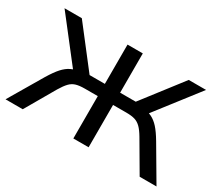

<svg xmlns="http://www.w3.org/2000/svg" viewBox="-104 -747 1076 955"><g transform="rotate(30 434.0 -269.5)"><path d="M254.9 -304.9 231.6 -277.2 27.8 -539.1H127.1L301.9 -313.5H389.6V-539.1H477.3V-313.5H567L741.1 -539.1H840.7L637.7 -277.2L612.7 -304.9Q644 -301.4 666.1 -290.6Q688.2 -279.9 708.6 -257.4Q728.9 -234.9 753.1 -194L867.2 0H770.5L670.3 -171.1Q652.6 -201.2 637.1 -216.4Q621.7 -231.7 602.9 -237.4Q584.1 -243.2 553.3 -243.2H477.3V0H389.6V-243.2H314.6Q284.4 -243.2 265 -237.4Q245.6 -231.7 230.7 -216.1Q215.7 -200.6 198 -171.1L99 0H0.1L114.6 -194Q139.8 -235.5 159.9 -257.7Q180.1 -279.9 201.7 -290.6Q223.3 -301.4 254.9 -304.9Z"/></g></svg>

Font: Min Sans VF VF
Style: Regular
Weight: 400
Designer: Jinseong-Kim, NotoSansCJK, Nunito
Foundry: Jinseong-Kim
Version: Version 1.420;Glyphs 3.1.2 (3151)